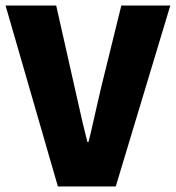

<svg xmlns="http://www.w3.org/2000/svg" viewBox="-30 -670 632 690"><path d="M178 0 -10 -650H172L236 -366Q244 -332 251.5 -297.5Q259 -263 267 -229Q275 -195 284 -160H288Q297 -195 304.5 -229Q312 -263 320 -297.5Q328 -332 336 -366L406 -650H582L386 0Z"/></svg>

Font: Source Sans 3 Black
Style: Regular
Weight: 900
Designer: Paul D. Hunt
Foundry: Adobe
Version: Version 3.046;hotconv 1.0.118;makeotfexe 2.5.65603